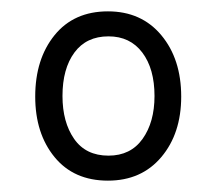

<svg xmlns="http://www.w3.org/2000/svg" viewBox="-20 -749 381 338"><path d="M170 -431Q110 -431 76 -472.5Q42 -514 42 -579Q42 -645 76 -687Q110 -729 170 -729Q229 -729 264 -687Q299 -645 299 -579Q299 -514 264 -472.5Q229 -431 170 -431ZM171 -475Q210 -475 231 -504.5Q252 -534 252 -580Q252 -628 230.5 -656.5Q209 -685 171 -685Q132 -685 111 -656.5Q90 -628 90 -580Q90 -534 110.5 -504.5Q131 -475 171 -475Z"/></svg>

Font: Noto Serif Thai Condensed
Style: Regular
Weight: 400
Width: 3
Designer: Monotype Design Team
Foundry: Monotype Imaging Inc.
Version: Version 2.002; ttfautohint (v1.8.4.7-5d5b)